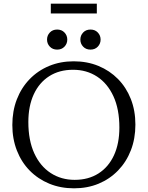

<svg xmlns="http://www.w3.org/2000/svg" viewBox="-20 -1013 802 1043"><path d="M380.5 -680Q453.5 -680 514.8 -654.8Q576 -629.5 621 -583.8Q666 -538 690.8 -475Q715.5 -412 715.5 -336Q715.5 -260 691 -196.8Q666.5 -133.5 621.5 -87Q576.5 -40.5 515.8 -15.2Q455 10 382 10Q309 10 247.8 -15.2Q186.5 -40.5 141.5 -86.2Q96.5 -132 71.8 -195.2Q47 -258.5 47 -334Q47 -410 71.5 -473.2Q96 -536.5 141 -583Q186 -629.5 247 -654.8Q308 -680 380.5 -680ZM385.5 -36Q460.5 -36 515 -70.8Q569.5 -105.5 599 -169.2Q628.5 -233 628.5 -320Q628.5 -420 596.2 -490Q564 -560 507.2 -597Q450.5 -634 377 -634Q302 -634 247.5 -599.2Q193 -564.5 163.5 -500.8Q134 -437 134 -350Q134 -250.5 166.2 -180.2Q198.5 -110 255.5 -73Q312.5 -36 385.5 -36ZM290.5 -743.5Q266 -743.5 250.8 -759.5Q235.5 -775.5 235.5 -798Q235.5 -820.5 250.8 -836.5Q266 -852.5 290.5 -852.5Q315 -852.5 330.2 -836.5Q345.5 -820.5 345.5 -798Q345.5 -775.5 330.2 -759.5Q315 -743.5 290.5 -743.5ZM471.5 -743.5Q447 -743.5 431.8 -759.5Q416.5 -775.5 416.5 -798Q416.5 -820.5 431.8 -836.5Q447 -852.5 471.5 -852.5Q496 -852.5 511.2 -836.5Q526.5 -820.5 526.5 -798Q526.5 -775.5 511.2 -759.5Q496 -743.5 471.5 -743.5ZM256 -940V-993H506V-940Z"/></svg>

Font: Newsreader Text
Style: Regular
Weight: 400
Designer: Hugues Gentile
Foundry: Production Type
Version: Version 1.001